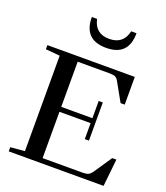

<svg xmlns="http://www.w3.org/2000/svg" viewBox="-161 -1017 973 1126"><g transform="rotate(20 325.5 -453.5)"><path d="M355.5 -765.6Q215.8 -765.6 215.8 -907.2H248.5Q266.6 -821.3 354.5 -821.3Q442.4 -821.3 461.4 -907.2H494.6Q494.6 -765.6 355.5 -765.6ZM27.3 0V-25.9L116.2 -33.7V-629.4L27.3 -637.2V-663.1H572.8V-490.2H546.9L482.4 -605.5Q474.1 -620.6 462.9 -626.5Q451.7 -632.3 428.7 -632.3H227.5V-350.6H421.9V-458H447.8V-220.2H421.9V-319.8H227.5V-30.8H476.6Q501.5 -30.8 513.2 -36.9Q524.9 -43 535.6 -58.1L611.3 -170.4H637.2L619.1 0Z"/></g></svg>

Font: Elstob Medium
Style: Regular
Weight: 500
Designer: Peter S. Baker
Version: Version 1.015